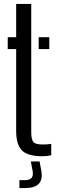

<svg xmlns="http://www.w3.org/2000/svg" viewBox="-20 -790 289 980"><path d="M19.5 -539.5V-600H62.5V-770H139.5V-114Q139.5 -79 149.8 -65.8Q160 -52.5 198 -52.5Q211.5 -52.5 220.5 -53.2Q229.5 -54 241.5 -55.5V2.5Q221 7.5 196.5 7.5Q121 7.5 91.8 -22.5Q62.5 -52.5 62.5 -121.5V-539.5ZM177.5 -539.5V-600H231.5V-539.5ZM79 170V129.5H108Q154 129.5 147 85L137.5 34H182L191.5 85Q204.5 170 108 170Z"/></svg>

Font: Big Shoulders Stencil Display Medium
Style: Regular
Weight: 500
Designer: Patric King
Foundry: XO Type Co
Version: Version 1.000